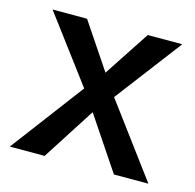

<svg xmlns="http://www.w3.org/2000/svg" viewBox="-77 -549 640 629"><g transform="rotate(15 243.0 -235.0)"><path d="M8 0 194 -247 27 -470H144L248 -315L350 -470H467L296 -245L478 0H361L241 -179L126 0Z"/></g></svg>

Font: Ysabeau SC SemiBold
Style: Regular
Weight: 600
Designer: Christian Thalmann (Catharsis Fonts)
Version: Version 2.001;gftools[0.9.30]; featfreeze: smcp